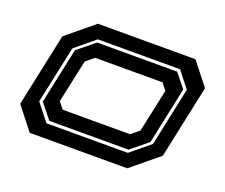

<svg xmlns="http://www.w3.org/2000/svg" viewBox="-95 -682 965 824"><g transform="rotate(20 388.0 -270.0)"><path d="M108 0 27 -103 98 -437 223 -540H668.5L749.5 -437L678.5 -103L553.5 0ZM161.5 -63H533L621.5 -136L678.5 -404L621 -477H245.5L156 -403L100 -141ZM169.5 -77 115 -145 169 -399 247.5 -463H613L663.5 -400L608.5 -140L531 -77ZM207 -141.5H514.5L551.5 -172L593.5 -368L569.5 -398.5H262L225 -368L183 -172Z"/></g></svg>

Font: Tourney Expanded Regular
Style: Bold Italic
Weight: 700
Width: 7
Italic angle: -12°
Designer: Tyler Finck
Foundry: Etcetera Type Co
Version: Version 1.010; ttfautohint (v1.8.3)